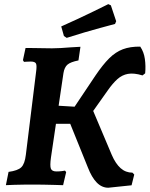

<svg xmlns="http://www.w3.org/2000/svg" viewBox="-20 -869 705 904"><path d="M489.9 14.9Q459.5 14.9 435.7 -9.3Q411.9 -33.6 393.7 -80.6L310.7 -286H177.5L188.5 -375.2L378.3 -363.8L397.5 -396.9L506.5 -139.1Q524.3 -98.2 548 -77.1Q571.7 -56.1 603.5 -56.1L612.1 -47.2L599.5 3.4ZM7.7 2.8 20.3 -59.7Q63.6 -65.5 80.1 -81.3Q96.7 -97.2 101.7 -140.2L149.7 -528.9Q154.3 -560.5 149.4 -569.9Q144.5 -579.2 125 -579.2Q116.3 -579.2 105.6 -578.5Q94.8 -577.7 93 -577.7L88 -585.7L100.3 -643.1Q112.8 -643.1 137.9 -642.8Q162.9 -642.5 187.9 -642Q212.8 -641.5 224.9 -641.5Q242.4 -641.5 266.1 -642.8Q289.7 -644.2 314.4 -646.2Q339.2 -648.3 358.8 -648.7L349.4 -584.5Q312.4 -577.2 297.9 -564.9Q283.3 -552.5 278.8 -524.9L220 -127.9Q214.4 -87.9 219.6 -74.9Q224.8 -61.8 245.8 -61.8Q260.4 -61.8 272.8 -63.5Q285.1 -65.3 285.9 -65.7L291.5 -58.7L277.1 2.9Q264.2 2.5 238.6 1.7Q212.9 1 186.6 0.5Q160.2 0 143.2 0Q122.7 0 97.1 0.2Q71.5 0.5 47.9 1.2Q24.3 1.9 7.7 2.8ZM366.6 -272.9 299.5 -319.2 428.7 -512.3Q463.8 -564.2 493.8 -594.1Q523.9 -624.1 558.4 -637.1Q592.9 -650.1 640.3 -649.5Q657.6 -624.3 662.1 -591.1Q666.7 -557.8 663.5 -523.8L651 -513.9Q610.6 -526.2 582.6 -521.2Q554.7 -516.2 532.7 -496.4Q510.7 -476.7 487.3 -443.3ZM521.6 -756.2Q521.6 -756.2 502.4 -751.1Q483.1 -746 450.5 -737.1Q417.8 -728.2 377.2 -716.3Q336.6 -704.4 294 -690.7L281 -699.4L268.3 -744.5Q308.2 -762.1 347.8 -780.7Q387.4 -799.3 419.3 -814.8Q451.2 -830.4 470.5 -839.9Q489.8 -849.5 489.8 -849.5L502 -843.9L527 -768.9Z"/></svg>

Font: Alegreya
Style: Italic
Weight: 400
Italic angle: -7°
Designer: Juan Pablo del Peral
Foundry: Huerta Tipografica
Version: Version 2.009